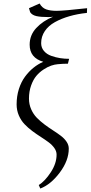

<svg xmlns="http://www.w3.org/2000/svg" viewBox="-20 -776 519 1100"><path d="M75.2 -178.2Q75.2 -224.6 88.1 -265.6Q101.1 -306.6 123.3 -336.7Q145.5 -366.7 171.9 -387.9Q198.2 -409.2 228 -421.9Q149.9 -444.8 149.9 -520Q149.9 -574.7 187.7 -615.5Q225.6 -656.2 284.2 -680.2Q271 -678.2 256.8 -678.2Q213.4 -678.2 188.5 -683.8Q163.6 -689.5 152.8 -706.1L146 -729L207 -755.9Q220.7 -731 244.4 -722.4Q268.1 -713.9 304.2 -713.9Q342.8 -713.9 479 -729L478 -702.1Q423.8 -696.3 377.9 -683.1Q332 -669.9 294.9 -649.4Q257.8 -628.9 236.8 -597.9Q215.8 -566.9 215.8 -528.8Q215.8 -502.9 231.7 -484.1Q247.6 -465.3 273.4 -456.1Q299.3 -446.8 324.7 -442.9Q350.1 -439 376 -439L369.1 -411.1Q341.8 -411.1 311 -408.2Q293 -406.7 272.9 -399.9Q252.9 -393.1 229.7 -377.9Q206.5 -362.8 188.5 -341.6Q170.4 -320.3 158.2 -286.1Q146 -252 146 -210.9Q146 -178.2 158.7 -149.7Q171.4 -121.1 191.4 -100.8Q211.4 -80.6 235.6 -62.5Q259.8 -44.4 284.2 -28.8Q308.6 -13.2 328.6 2Q348.6 17.1 361.3 35.9Q374 54.7 374 75.2Q374 144 322.5 212.6Q271 281.2 210.9 304.2L202.1 284.2Q237.8 261.7 271 210.9Q304.2 160.2 304.2 109.9Q304.2 90.3 291.5 72.3Q278.8 54.2 258.8 39.3Q238.8 24.4 214.4 8.8Q189.9 -6.8 165.3 -25.1Q140.6 -43.5 120.6 -64.5Q100.6 -85.4 87.9 -114.7Q75.2 -144 75.2 -178.2Z"/></svg>

Font: Dehuti
Style: Italic
Weight: 400
Version: Version 1.2